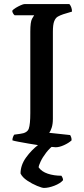

<svg xmlns="http://www.w3.org/2000/svg" viewBox="-20 -724 414 944"><path d="M254 0Q246 0 225 -2.5Q204 -5 176.5 -9Q149 -13 121 -18Q93 -23 71 -27Q49 -31 41 -34Q41 -43 44 -50.5Q47 -58 50 -62L79 -66Q114 -70 121.5 -91.5Q129 -113 129 -168V-569Q129 -616 137.5 -631.5Q146 -647 148 -649H52Q49 -651 45 -657Q41 -663 40 -671Q45 -678 57.5 -685.5Q70 -693 82.5 -698.5Q95 -704 101 -704H321Q326 -699 330 -689Q334 -679 334 -667L291 -654Q276 -649 264.5 -642.5Q253 -636 246.5 -619.5Q240 -603 240 -568V-140Q240 -114 234 -96Q228 -78 222 -71L325 -60Q327 -57 329.5 -50.5Q332 -44 332 -34Q318 -21 295 -10.5Q272 0 254 0ZM196 200Q187 200 162.5 190Q138 180 114 164Q90 148 81 129Q81 88 108 50.5Q135 13 171 -14L250 -15Q225 3 207 26.5Q189 50 179.5 70.5Q170 91 170 99Q185 120 215 130Q245 140 282 140Q285 144 287.5 150Q290 156 290 162Q276 178 247.5 189Q219 200 196 200Z"/></svg>

Font: Texturina 72pt SemiBold
Style: Regular
Weight: 600
Designer: Guillermo Torres Carreño
Foundry: Omnibus-Type
Version: Version 1.002; ttfautohint (v1.8.3)